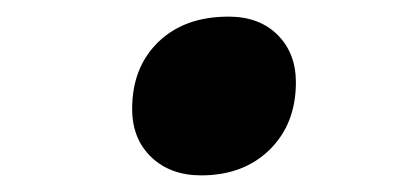

<svg xmlns="http://www.w3.org/2000/svg" viewBox="-20 -464 476 231"><path d="M139 -333Q139 -383 170.5 -413.5Q202 -444 255 -444Q292 -444 314 -422Q336 -400 336 -365Q336 -315 304.5 -284Q273 -253 222 -253Q185 -253 162 -275Q139 -297 139 -333Z"/></svg>

Font: Mali
Style: Bold Italic
Weight: 700
Italic angle: -10°
Version: Version 1.000; ttfautohint (v1.6)